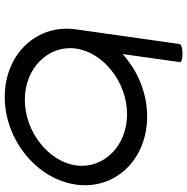

<svg xmlns="http://www.w3.org/2000/svg" viewBox="-10 -760 770 789"><g transform="rotate(90 374.5 -365.0)"><path d="M160.5 -718.7 100.1 -292.6C77.4 -131.1 202.1 0 377.9 0C553.7 0 715.3 -131.1 738 -292.6C760.7 -454.1 635.2 -585.2 458.3 -585.2C361.6 -585.2 269.2 -546 201.6 -484C205.9 -514.6 230.4 -689.1 234.7 -719.7C236.8 -734.7 162.6 -733.7 160.5 -718.7ZM659.2 -292.6C643.6 -181.1 522 -82.5 389.6 -82.5C257.3 -82.5 163.4 -181.1 179.1 -292.6C194.7 -404.1 316.3 -502.7 448.7 -502.7C581 -502.7 674.9 -404.1 659.2 -292.6Z"/></g></svg>

Font: Hi.
Style: Tall Oblique
Weight: 400
Designer: Mew Too, Robert Jablonski
Foundry: Cannot Into Space Fonts
Version: Version 1.996